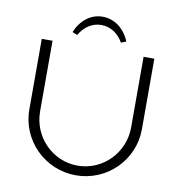

<svg xmlns="http://www.w3.org/2000/svg" viewBox="-94 -964 986 1055"><g transform="rotate(10 399.0 -436.0)"><path d="M394 -878C327 -878 272 -833 245 -766L273 -755C300 -802 343 -832 395 -832C447 -832 490 -802 517 -755L545 -766C518 -833 462 -878 394 -878ZM145 -306V-700H85V-306C85 -133.8 225.7 6 399 6C572.3 6 713 -133.8 713 -306V-700H653V-306C653 -163.6 539.2 -48 399 -48C258.8 -48 145 -163.6 145 -306Z"/></g></svg>

Font: Resamitz
Style: Regular
Weight: 500
Designer: gluk
Foundry: gluk
Version: Version 0.047